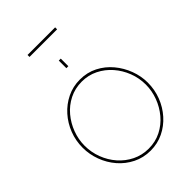

<svg xmlns="http://www.w3.org/2000/svg" viewBox="-310 -1238 1377 1377"><g transform="rotate(-45 378.5 -550.0)"><path d="M379 5Q306 5 245 -25.5Q184 -56 140 -107Q96 -158 72 -222.5Q48 -287 48 -355Q48 -426 73 -490.5Q98 -555 143 -605.5Q188 -656 248.5 -685.5Q309 -715 379 -715Q453 -715 513.5 -684Q574 -653 617.5 -601Q661 -549 685 -485Q709 -421 709 -355Q709 -283 684 -218.5Q659 -154 614 -103.5Q569 -53 509 -24Q449 5 379 5ZM68 -355Q68 -289 91 -228Q114 -167 156 -119Q198 -71 255 -43Q312 -15 379 -15Q448 -15 505 -44Q562 -73 603 -122Q644 -171 666.5 -231.5Q689 -292 689 -355Q689 -421 665.5 -482Q642 -543 600 -591Q558 -639 501.5 -667Q445 -695 379 -695Q310 -695 252.5 -666Q195 -637 154 -588Q113 -539 90.5 -478.5Q68 -418 68 -355ZM369 -841V-918H389V-841ZM239 -1085V-1105H519V-1085Z"/></g></svg>

Font: Raleway Thin
Style: Regular
Weight: 100
Designer: Matt McInerney, Pablo Impallari, Rodrigo Fuenzalida
Foundry: Matt McInerney, Pablo Impallari, Rodrigo Fuenzalida
Version: Version 4.026